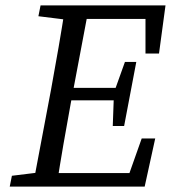

<svg xmlns="http://www.w3.org/2000/svg" viewBox="-20 -690 632 710"><path d="M16 0H142L152 -55H146L24 -40L16 0ZM101 0H189C205 -103 223 -207 242 -310L310 -670H222C206 -567 188 -463 169 -360L101 0ZM122 -630 243 -615H255L266 -670H130L122 -630ZM142 0H515L554 -178H504L441 0L496 -50H152L142 0ZM204 -319H429L437 -365H213L204 -319ZM256 -620H550L518 -670V-492H568L592 -670H266L256 -620ZM397 -224H439L484 -461H442L404 -355L401 -335L397 -224Z"/></svg>

Font: Source Serif Variable
Style: Italic
Weight: 389
Italic angle: -12°
Designer: Frank Grießhammer
Foundry: Adobe Systems Incorporated
Version: Version 3.001;hotconv 1.0.111;makeotfexe 2.5.65597